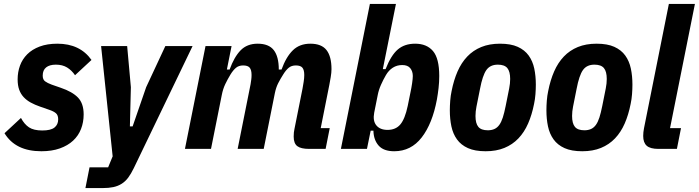

<svg xmlns="http://www.w3.org/2000/svg" viewBox="-20 -760 3567 980"><path d="M191 12Q59 12 3 -80L87 -158Q104 -126 128 -110Q152 -94 196 -94Q239 -94 258 -109Q277 -124 277 -151Q277 -172 265.5 -182Q254 -192 230 -200L184 -216Q158 -225 137 -236.5Q116 -248 101 -264Q86 -280 78 -302Q70 -324 70 -355Q70 -392 82 -425Q94 -458 119 -483Q144 -508 182.5 -522.5Q221 -537 273 -537Q388 -537 447 -454L363 -376Q346 -401 322.5 -415.5Q299 -430 265 -430Q233 -430 215.5 -416Q198 -402 198 -374Q198 -354 210 -345Q222 -336 244 -328L290 -312Q349 -292 378 -262Q407 -232 407 -176Q407 -136 393.5 -101.5Q380 -67 353 -42Q326 -17 285.5 -2.5Q245 12 191 12Z M824 -525H963L663 98Q649 127 634.5 146.5Q620 166 601 178Q582 190 558.5 195Q535 200 503 200H416L437 94H532L555 38L496 -525H629L648 -315L643 -115H657L726 -315Z M924 0 1029 -525H1162L1138 -405H1152Q1175 -469 1208 -503Q1241 -537 1295 -537Q1352 -537 1377.5 -504Q1403 -471 1403 -405H1417Q1440 -469 1474.5 -503Q1509 -537 1564 -537Q1621 -537 1646.5 -504.5Q1672 -472 1672 -407Q1672 -390 1668 -366Q1664 -342 1661 -327L1617 -106H1663L1642 0H1558Q1516 0 1497.5 -14Q1479 -28 1479 -63Q1479 -74 1480 -84Q1481 -94 1483 -102L1524 -307Q1527 -323 1530 -342.5Q1533 -362 1533 -377Q1533 -403 1523.5 -414.5Q1514 -426 1490 -426Q1468 -426 1453.5 -414Q1439 -402 1425 -379Q1411 -357 1400 -335.5Q1389 -314 1383 -285L1326 0H1193L1259 -330Q1261 -343 1262.5 -354Q1264 -365 1264 -377Q1264 -403 1254.5 -414.5Q1245 -426 1221 -426Q1199 -426 1184.5 -414Q1170 -402 1156 -379Q1142 -356 1130 -331Q1118 -306 1112 -275L1057 0Z M1868 -740H2001L1934 -407H1948Q1976 -478 2010.5 -507.5Q2045 -537 2099 -537Q2158 -537 2190 -499.5Q2222 -462 2222 -372Q2222 -341 2218.5 -310.5Q2215 -280 2210 -252Q2187 -129 2132.5 -58.5Q2078 12 1992 12Q1938 12 1912.5 -17Q1887 -46 1886 -93H1872L1853 0H1720ZM1958 -97Q2000 -97 2023.5 -125Q2047 -153 2061 -219L2075 -288Q2080 -311 2083.5 -335Q2087 -359 2087 -372Q2087 -396 2074 -412Q2061 -428 2033 -428Q2006 -428 1985 -414.5Q1964 -401 1950 -377Q1936 -353 1924.5 -327Q1913 -301 1908 -275L1890 -185Q1882 -143 1901 -120Q1920 -97 1958 -97Z M2459 12Q2404 12 2368.5 -4Q2333 -20 2312.5 -48.5Q2292 -77 2284 -115Q2276 -153 2276 -197Q2276 -220 2278 -246Q2280 -272 2285 -295Q2296 -351 2315.5 -395.5Q2335 -440 2365 -471.5Q2395 -503 2436.5 -520Q2478 -537 2532 -537Q2587 -537 2622.5 -521Q2658 -505 2678.5 -476.5Q2699 -448 2707 -410Q2715 -372 2715 -328Q2715 -305 2713 -279Q2711 -253 2706 -230Q2695 -174 2675.5 -129.5Q2656 -85 2626 -53.5Q2596 -22 2554.5 -5Q2513 12 2459 12ZM2470 -95Q2489 -95 2503.5 -101.5Q2518 -108 2528.5 -122.5Q2539 -137 2546.5 -160.5Q2554 -184 2561 -219L2579 -309Q2584 -334 2584 -357Q2584 -395 2569.5 -412.5Q2555 -430 2521 -430Q2482 -430 2462.5 -402.5Q2443 -375 2430 -306L2412 -216Q2407 -191 2407 -168Q2407 -130 2421.5 -112.5Q2436 -95 2470 -95Z M2952 12Q2897 12 2861.5 -4Q2826 -20 2805.5 -48.5Q2785 -77 2777 -115Q2769 -153 2769 -197Q2769 -220 2771 -246Q2773 -272 2778 -295Q2789 -351 2808.5 -395.5Q2828 -440 2858 -471.5Q2888 -503 2929.5 -520Q2971 -537 3025 -537Q3080 -537 3115.5 -521Q3151 -505 3171.5 -476.5Q3192 -448 3200 -410Q3208 -372 3208 -328Q3208 -305 3206 -279Q3204 -253 3199 -230Q3188 -174 3168.5 -129.5Q3149 -85 3119 -53.5Q3089 -22 3047.5 -5Q3006 12 2952 12ZM2963 -95Q2982 -95 2996.5 -101.5Q3011 -108 3021.5 -122.5Q3032 -137 3039.5 -160.5Q3047 -184 3054 -219L3072 -309Q3077 -334 3077 -357Q3077 -395 3062.5 -412.5Q3048 -430 3014 -430Q2975 -430 2955.5 -402.5Q2936 -375 2923 -306L2905 -216Q2900 -191 2900 -168Q2900 -130 2914.5 -112.5Q2929 -95 2963 -95Z M3341 0Q3299 0 3281 -16Q3263 -32 3263 -66Q3263 -74 3264 -85Q3265 -96 3267 -105L3394 -740H3527L3400 -106H3456L3435 0Z"/></svg>

Font: IBM Plex Sans Cond
Style: Bold Italic
Weight: 700
Width: 3
Italic angle: -11°
Designer: Mike Abbink, Paul van der Laan, Pieter van Rosmalen
Foundry: Bold Monday
Version: Version 1.3